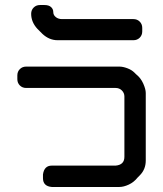

<svg xmlns="http://www.w3.org/2000/svg" viewBox="-20 -641 649 764"><path d="M151 53V68Q151 100 186 103H455Q472 103 492.5 93.5Q513 84 528 65L536 57Q560 33 560 -2V-271Q560 -286 550 -308.5Q540 -331 521 -346L515 -352Q504 -363 486.5 -369.5Q469 -376 455 -376H84Q69 -376 59 -366Q49 -356 49 -341V-326Q49 -311 59 -301Q69 -291 84 -291H440Q455 -291 465 -281Q475 -271 475 -257V-17Q475 15 440 18H186Q156 18 151 53ZM149 -506Q176 -481 209 -481H511Q526 -481 536 -491Q546 -501 546 -516V-530Q546 -545 536 -555Q526 -565 511 -565H227Q212 -565 202 -573Q192 -581 192 -593Q192 -605 183 -613Q174 -621 157 -621H139Q124 -621 114 -611Q104 -601 104 -586Q104 -553 129 -526Z"/></svg>

Font: WDXL Lubrifont JP N
Style: Regular
Weight: 400
Designer: [WDXL Lubrifont] Copyright 2020-2022 (c) NightFurySL2001, Skr-ZERO; [ZCOOL QingKe HuangYou] Copyright 2018-2022 (c) The 
Version: Version 2.001;hotconv 1.1.1;makeotfexe 2.6.0